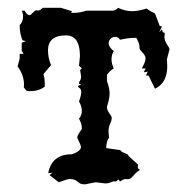

<svg xmlns="http://www.w3.org/2000/svg" viewBox="-20 -464 484 496"><path d="M137.2 -443.8 166 -435.1 163.6 -430.7H168.9Q186.5 -430.7 203.6 -436.5H272.5Q280.8 -439 285.2 -443.8Q302.7 -435.1 322.3 -435.1Q335.9 -435.1 358.9 -441.9Q366.7 -435.5 380.4 -429.2L392.6 -397L398.4 -395.5L391.1 -380.4L398.4 -388.2L400.4 -380.9L405.8 -378.9L404.8 -368.7Q404.8 -362.8 406.5 -358.6Q408.2 -354.5 410.4 -350.8Q412.6 -347.2 414.8 -344Q417 -340.8 418 -336.9L411.1 -310.5L412.1 -293.5Q412.1 -249.5 380.4 -234.9L363.8 -268.6L356.9 -269L361.8 -279.3L354.5 -277.3Q352.1 -277.3 352.1 -279.3L356.4 -287.1H346.2Q356 -304.2 356 -313.5Q356 -317.9 353.5 -321.5Q351.1 -325.2 348.1 -328.4Q345.2 -331.5 342.8 -334.5Q340.3 -337.4 340.3 -340.3V-344.2Q340.3 -352.1 332 -366.2H327.1Q319.3 -366.2 310.1 -365Q300.8 -363.8 290 -361.3Q286.1 -368.7 277.8 -368.7H275.4Q269.5 -367.7 265.1 -363.3Q260.7 -358.9 260.7 -352.1Q260.7 -342.8 273.9 -332Q268.1 -322.3 268.1 -311Q268.1 -299.3 273.9 -287.1Q264.2 -281.7 256.3 -271V-254.4Q263.2 -235.4 263.2 -222.7Q263.2 -210 256.3 -188Q256.3 -182.1 258.3 -178.2Q260.3 -174.3 262.5 -171.1Q264.6 -168 266.6 -165.3Q268.6 -162.6 268.6 -159.2Q268.6 -152.8 264.4 -144Q260.3 -135.3 260.3 -123.5L261.7 -108.4Q254.9 -100.1 254.4 -81.5L290.5 -76.2Q293.5 -72.3 296.9 -70.6Q300.3 -68.8 303.5 -67.9Q306.6 -66.9 309.1 -65.4Q311.5 -64 312.5 -60.5L336.9 -38.6L335.9 -32.7Q335.9 -27.3 342.3 -25.4Q334 -20.5 329.8 -16.1Q325.7 -11.7 322.8 -8.3Q319.8 -4.9 316.9 -2.9Q314 -1 308.6 -1L305.2 -1.5Q298.3 -1.5 290.5 4.9L285.6 -0.5L279.8 4.9L276.9 4.4Q270.5 4.4 265.9 7.1Q261.2 9.8 251.5 9.8L227.1 6.8L200.2 12.2Q191.4 12.2 188 10.5Q184.6 8.8 181.9 6.3Q179.2 3.9 175.5 1.7Q171.9 -0.5 163.1 -1.5H160.6Q153.8 -1.5 131.8 6.8L107.9 -11.7L115.2 -17.6L104.5 -16.6Q113.8 -65.4 165 -65.4H166Q189 -73.7 189 -84Q189 -86.9 187.5 -90.6Q186 -94.2 184.3 -97.7Q182.6 -101.1 181.2 -104.2Q179.7 -107.4 179.7 -108.9Q179.7 -114.7 191.4 -130.4V-132.8Q191.4 -144.5 184.1 -157.2Q191.4 -166.5 191.4 -177.7Q191.4 -189 184.1 -202.1Q189.9 -217.3 189.9 -226.6Q189.9 -230.5 188.7 -232.7Q187.5 -234.9 185.8 -236.3Q184.1 -237.8 182.9 -238.5Q181.6 -239.3 181.6 -240.7Q181.6 -243.2 185.3 -243.7Q189 -244.1 189 -245.1Q189 -246.1 186.5 -246.6Q184.1 -247.1 184.1 -249.5Q184.1 -252 186.8 -255.9Q189.5 -259.8 189.5 -266.6L187 -283.2L191.4 -287.1L184.1 -294.4L186.5 -318.4Q186.5 -327.1 185.3 -336.7Q184.1 -346.2 180.4 -354.2Q176.8 -362.3 169.4 -367.4Q162.1 -372.6 150.4 -372.6Q104 -372.6 104 -334Q104 -314.5 111.8 -295.9L92.3 -272.5Q95.7 -263.7 95.7 -244.1V-240.2Q80.1 -228.5 58.6 -228.5Q52.7 -228.5 50 -229.2Q47.4 -230 41.5 -238.3L42 -245.6Q42 -270 25.4 -292.5L30.8 -312.5V-324.7L41 -325.2L36.1 -332V-353.5L46.9 -357.9L38.1 -359.9Q31.2 -375.5 30.8 -398.9Q39.6 -408.2 39.6 -420.4Q39.6 -430.2 36.1 -436.5H43.5Q49.8 -424.8 56.2 -424.8Q58.1 -424.8 60.3 -426.8Q62.5 -428.7 64.9 -431.2Q67.4 -433.6 69.6 -435.5Q71.8 -437.5 73.7 -437.5L77.6 -436.5Q83 -436.5 90.3 -443.8Z"/></svg>

Font: Truetypewriter PolyglOTT
Style: Regular
Weight: 400
Designer: Sergey Beatoff a.k.a. Sam_T
Version: Version 3.76